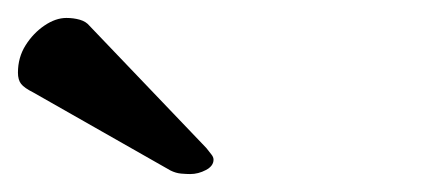

<svg xmlns="http://www.w3.org/2000/svg" viewBox="-278 -716 498 214"><path d="M-48 -551 -178 -687Q-182 -692 -189 -694Q-196 -696 -204 -696Q-216 -696 -228.5 -687.5Q-241 -679 -249.5 -665.5Q-258 -652 -258 -635Q-258 -627 -254.5 -622.5Q-251 -618 -241 -613L-88 -526Q-82 -523 -76 -522.5Q-70 -522 -66 -522Q-57 -522 -48.5 -526.5Q-40 -531 -40 -538Q-40 -541 -42.5 -544Q-45 -547 -48 -551Z"/></svg>

Font: Alkatra
Style: Regular
Weight: 400
Designer: Suman Bhandary
Version: Version 1.100;gftools[0.9.22]